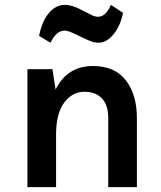

<svg xmlns="http://www.w3.org/2000/svg" viewBox="-20 -771 663 791"><path d="M93 0H211V-225Q213 -309 246.5 -351Q280 -393 327 -393Q374 -393 400 -365.5Q426 -338 426 -284V0H544V-284Q544 -381 498.5 -440Q453 -499 363 -499Q257 -499 209 -402L196 -486H93ZM141 -623Q153 -684 181.5 -717.5Q210 -751 248 -751Q275 -751 311 -732.5Q347 -714 359.5 -708Q372 -702 384 -702Q416 -702 437 -751L487 -718Q476 -664 447.5 -629.5Q419 -595 387 -595Q369 -595 351.5 -602Q334 -609 308 -622Q263 -645 247 -645Q212 -645 188 -595Z"/></svg>

Font: Karmilla
Style: Bold
Weight: 700
Designer: Jonathan Pinhorn
Version: Version 1.000